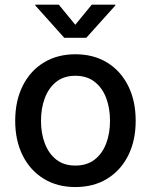

<svg xmlns="http://www.w3.org/2000/svg" viewBox="-20 -775 634 807"><path d="M296.9 11.2Q220.7 11.2 163.8 -23.7Q106.9 -58.6 75.4 -121.3Q43.9 -184.1 43.9 -267.1Q43.9 -351.1 75.4 -414.1Q106.9 -477.1 163.8 -512Q220.7 -546.9 296.9 -546.9Q373.5 -546.9 430.4 -512Q487.3 -477.1 518.8 -414.1Q550.3 -351.1 550.3 -267.1Q550.3 -184.1 518.8 -121.3Q487.3 -58.6 430.4 -23.7Q373.5 11.2 296.9 11.2ZM296.9 -79.1Q345.2 -79.1 377.7 -104.2Q410.2 -129.4 426.3 -172.1Q442.4 -214.8 442.4 -267.1Q442.4 -320.3 426.3 -363Q410.2 -405.8 377.7 -431.2Q345.2 -456.5 296.9 -456.5Q248.5 -456.5 216.6 -431.2Q184.6 -405.8 168.5 -363Q152.3 -320.3 152.3 -267.1Q152.3 -214.8 168.5 -172.1Q184.6 -129.4 216.6 -104.2Q248.5 -79.1 296.9 -79.1ZM227.1 -755.4 296.4 -670.9 365.7 -755.4H464.8V-752L342.8 -616.2H250L128.4 -752V-755.4Z"/></svg>

Font: Inter 18pt Medium
Style: Regular
Weight: 500
Designer: Rasmus Andersson
Foundry: rsms
Version: Version 4.001;git-66647c0bb